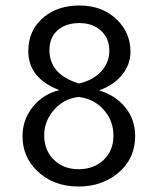

<svg xmlns="http://www.w3.org/2000/svg" viewBox="-20 -667 576 699"><path d="M196 -339Q83 -382 83 -481Q83 -558 140 -605Q191 -647 269 -647Q355 -647 408 -593Q455 -546 455 -479Q455 -432 424.5 -394.5Q394 -357 341 -338Q402 -319 437 -275Q472 -231 472 -172Q472 -86 405 -33Q347 12 266 12Q173 12 114 -46Q62 -97 62 -171Q62 -231 99 -277.5Q136 -324 196 -339ZM268 -363Q319 -375 348.5 -407Q378 -439 378 -482Q378 -527 348 -555Q318 -583 269 -583Q219 -583 189.5 -556.5Q160 -530 160 -485Q160 -395 268 -363ZM266 -314Q213 -308 177 -267.5Q141 -227 141 -174Q141 -120 176 -85.5Q211 -51 266 -51Q322 -51 357.5 -85Q393 -119 393 -173Q393 -228 357 -268Q321 -308 266 -314Z"/></svg>

Font: Tajawal
Style: Regular
Weight: 400
Designer: Boutros Fonts
Foundry: Created by Boutros International 2017
Version: Version 1.700